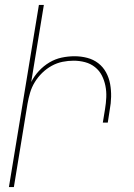

<svg xmlns="http://www.w3.org/2000/svg" viewBox="-20 -755 540 775"><path d="M16 0 137 -735H157L106 -424Q118 -448 137 -468.5Q156 -489 179.5 -503Q203 -517 229 -522.5Q255 -528 281 -528Q307 -528 332 -521.5Q357 -515 376.5 -500Q396 -485 408 -463Q420 -441 424.5 -416Q429 -391 428.5 -364.5Q428 -338 423 -312L415 -260H395L404 -315Q408 -339 409 -362.5Q410 -386 405.5 -408.5Q401 -431 391 -450.5Q381 -470 363.5 -484Q346 -498 323.5 -504Q301 -510 277 -510Q255 -510 232.5 -505.5Q210 -501 189 -489.5Q168 -478 150.5 -461Q133 -444 120.5 -423.5Q108 -403 101.5 -381Q95 -359 91 -336L36 0Z"/></svg>

Font: Iosevka Term Curly Th Obl
Style: Regular
Weight: 100
Italic angle: -9°
Designer: Belleve Invis
Foundry: Belleve Invis
Version: Version 32.3.0